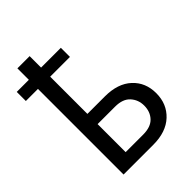

<svg xmlns="http://www.w3.org/2000/svg" viewBox="-238 -908 1019 1019"><g transform="rotate(-45 271.0 -398.5)"><path d="M80.1 -642.6H-10.7V-710.9H80.1V-796.9H171.9V-710.9H320.3V-642.6H171.9V-363.3H303.2Q399.9 -363.3 454.1 -313.2Q508.3 -263.2 508.3 -182.6Q508.3 -102.1 453.9 -51Q399.4 0 303.2 0H80.1ZM303.2 -286.6H171.9V-76.2H303.2Q360.8 -76.2 388.7 -106Q416.5 -135.7 416.5 -181.2Q416.5 -225.1 388.4 -255.9Q360.4 -286.6 303.2 -286.6Z"/></g></svg>

Font: Bert Sans Medium
Style: Regular
Weight: 500
Designer: Christian Robertson, Adam Twardoch, & Cristiano Sobral
Foundry: Google
Version: Version 12.135;January 10, 2020;FontCreator 12.0.0.2547 64-b